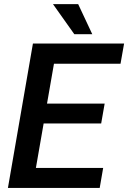

<svg xmlns="http://www.w3.org/2000/svg" viewBox="-20 -925 631 945"><path d="M478 -317.4H194.8L156.7 -98.6H487.8L470.7 0H19L142.1 -710.9H590.8L573.2 -611.3H245.6L211.4 -415H495.1ZM434.1 -756.8H345.7L240.7 -904.8H364.7Z"/></svg>

Font: Roboto Medium
Style: Italic
Weight: 500
Italic angle: -12°
Designer: Google
Version: Version 2.134; 2016